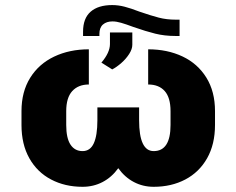

<svg xmlns="http://www.w3.org/2000/svg" viewBox="-20 -716 918 746"><path d="M815.4 -284.2V-230.5Q815.4 -155.3 784.7 -101.1Q753.9 -46.9 700 -18.6Q646 9.8 577.1 9.8Q535.2 9.8 500 -8.8Q464.8 -27.3 439.5 -62.5Q414.1 -27.3 378.7 -8.8Q343.3 9.8 300.8 9.8Q232.4 9.8 178.5 -18.6Q124.5 -46.9 94 -101.1Q63.5 -155.3 63.5 -230.5V-284.2Q63.5 -359.4 97.2 -413.6Q130.9 -467.8 190.4 -496.1Q250 -524.4 325.2 -524.4V-387.7Q284.2 -387.7 260.7 -362.1Q237.3 -336.4 237.3 -284.2V-230.5Q237.3 -179.2 253.9 -154.1Q270.5 -128.9 300.8 -128.9Q330.6 -128.9 344.5 -159.4Q358.4 -189.9 358.4 -249V-298.8H520.5V-249Q520.5 -128.9 577.1 -128.9Q642.6 -128.9 642.6 -230.5V-284.2Q642.6 -336.9 619.9 -362.3Q597.2 -387.7 555.7 -387.7V-524.4Q630.4 -524.4 689.2 -496.6Q748 -468.8 781.7 -414.6Q815.4 -360.4 815.4 -284.2ZM407.2 -544.9V-589.8H494.1V-542Q494.1 -525.4 481.9 -506.3Q469.7 -487.3 451.4 -471.2Q433.1 -455.1 416 -446.3L374 -472.7Q407.2 -511.7 407.2 -544.9ZM677.7 -639.6V-576.2H662.1Q619.6 -576.2 583.3 -585.2Q546.9 -594.2 498 -611.3Q469.2 -622.1 450.7 -627.4Q432.1 -632.8 417 -632.8Q394 -632.8 380.1 -620.8Q366.2 -608.9 366.2 -584V-576.2H302.7V-592.8Q302.7 -645 332.3 -670.7Q361.8 -696.3 416 -696.3Q439.9 -696.3 464.4 -689.9Q488.8 -683.6 521.5 -670.9Q566.9 -655.3 596.9 -647.5Q627 -639.6 663.1 -639.6Z"/></svg>

Font: Pretendard GOV Black
Style: Regular
Weight: 900
Designer: Base glyphs from Inter by Rasmus Andersson; Hangeul glyphs from Noto Sans CJK(Source Han Sans) by Jang Soo-young and Kan
Foundry: Kil Hyung-jin
Version: Version 1.309